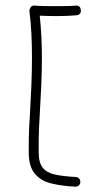

<svg xmlns="http://www.w3.org/2000/svg" viewBox="-20 -683 394 698"><path d="M273.9 -646.5Q275.4 -629.4 257.8 -627.4Q222.7 -624.5 187 -624.5Q155.3 -624.5 124.5 -626Q128.4 -587.9 130.4 -550Q132.3 -512.2 132.3 -474.6Q132.3 -421.4 129.9 -369.6Q127.4 -317.9 124.5 -267.1Q122.6 -235.4 121.8 -216.1Q121.1 -196.8 120.8 -178.5Q120.6 -160.2 120.6 -129.9Q120.6 -92.3 135 -73.7Q149.4 -55.2 179.2 -48.6Q209 -42 254.9 -39.6Q262.2 -39.6 267.3 -34.2Q272.5 -28.8 272 -21Q272 -13.7 266.4 -8.8Q260.7 -3.9 252.9 -4.4Q203.6 -6.8 165.5 -16.4Q127.4 -25.9 106 -52.2Q84.5 -78.6 84.5 -129.9Q84.5 -160.2 84.7 -179Q85 -197.8 85.9 -217.5Q86.9 -237.3 88.9 -269Q91.8 -319.8 94 -371.3Q96.2 -422.9 96.2 -474.6Q96.2 -516.6 94.2 -558.8Q92.3 -601.1 86.9 -643.1Q86.4 -648.9 91.3 -656.2Q96.2 -663.6 106 -662.6Q124.5 -661.1 143.1 -660.9Q161.6 -660.6 181.2 -660.6Q200.7 -660.6 219 -660.9Q237.3 -661.1 254.9 -662.6Q272 -664.1 273.9 -646.5Z"/></svg>

Font: Mikhak-DS1-FD ExtraLight
Style: Regular
Weight: 200
Designer: Amin Abedi
Version: Version 3.2